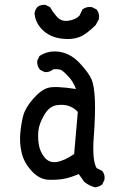

<svg xmlns="http://www.w3.org/2000/svg" viewBox="-20 -761 540 818"><path d="M385.7 37.1Q360.4 31.2 338.9 13.7L315.4 -19.5Q284.2 -5.9 256.3 0Q228.5 5.9 188.5 4.9Q148.4 3.9 115.2 -32.2Q82 -68.4 72.3 -109.9Q62.5 -151.4 66.4 -193.4Q70.3 -235.4 79.1 -268.6Q87.9 -301.8 121.1 -339.8Q154.3 -377.9 184.6 -386.7Q214.8 -395.5 303.7 -381.8Q292 -413.1 272.9 -433.6Q253.9 -454.1 244.1 -460.9Q234.4 -467.8 207 -465.8Q191.4 -452.1 169.9 -454.1L150.4 -463.9Q136.7 -479.5 138.7 -502.9L148.4 -522.5Q187.5 -547.9 234.9 -540Q282.2 -532.2 320.3 -491.2Q358.4 -450.2 370.1 -422.9Q381.8 -395.5 384.3 -334Q386.7 -272.5 379.4 -175.8Q372.1 -79.1 391.6 -44.9L415 -33.2Q428.7 -17.6 424.8 5.9L415 25.4Q401.4 35.2 385.7 37.1ZM295.9 -104.5 311.5 -284.2Q295.9 -301.8 272.9 -309.6Q250 -317.4 219.7 -312.5Q189.5 -307.6 168 -270.5Q146.5 -233.4 143.6 -204.1Q140.6 -174.8 145.5 -144.5Q150.4 -114.3 169.9 -90.3Q189.5 -66.4 220.7 -70.8Q252 -75.2 295.9 -104.5ZM250 -595.7Q222.7 -597.7 198.2 -608.4Q173.8 -619.1 154.3 -640.6Q130.9 -668 127 -703.1Q128.9 -718.8 138.7 -730.5Q152.3 -742.2 173.8 -740.2L193.4 -730.5Q205.1 -709 223.6 -688.5Q242.2 -668 272.9 -672.9Q303.7 -677.7 319.3 -695.3L331.1 -720.7Q348.6 -734.4 372.1 -730.5L391.6 -720.7Q405.3 -703.1 401.4 -679.7L387.7 -654.3Q346.7 -613.3 316.4 -602.5Q286.1 -591.8 250 -595.7Z"/></svg>

Font: NaikaiFont
Style: Regular-Lite
Weight: 400
Version: Version 1.67